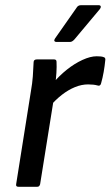

<svg xmlns="http://www.w3.org/2000/svg" viewBox="-20 -717 424 737"><path d="M51 0Q40 0 42 -10L99 -369Q104 -397 106 -424Q108 -451 109 -478Q109 -489 122 -489H187Q197 -489 197 -480Q198 -461 196.5 -437Q195 -413 192 -396L187 -341L134 -10Q133 -6 130.5 -3Q128 0 123 0ZM170 -307 181 -395Q207 -426 236.5 -449.5Q266 -473 296.5 -487Q327 -501 351 -501Q370 -501 377 -498Q382 -497 383.5 -493.5Q385 -490 384 -485Q382 -464 378 -441Q374 -418 368 -397Q365 -385 354 -389Q347 -391 338 -392Q329 -393 318 -393Q293 -393 267.5 -382.5Q242 -372 217.5 -353Q193 -334 170 -307ZM196 -556Q191 -556 189 -559.5Q187 -563 191 -569L273 -686Q279 -697 290 -697H359Q365 -697 366.5 -693Q368 -689 364 -683L266 -566Q257 -556 249 -556Z"/></svg>

Font: Sofia Sans Medium
Style: Italic
Weight: 500
Italic angle: -9°
Version: Version 4.101